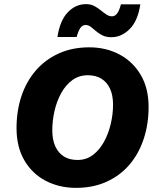

<svg xmlns="http://www.w3.org/2000/svg" viewBox="-20 -899 762 929"><path d="M348 10Q267 10 201.5 -24Q136 -58 98 -123Q60 -188 60 -279Q60 -362 83.5 -433Q107 -504 152.5 -557Q198 -610 263.5 -640Q329 -670 412 -670Q493 -670 558 -635.5Q623 -601 661 -536.5Q699 -472 699 -381Q699 -299 675.5 -227.5Q652 -156 607 -103Q562 -50 496.5 -20Q431 10 348 10ZM355 -125Q398 -125 430 -149.5Q462 -174 483.5 -213.5Q505 -253 516 -300Q527 -347 527 -392Q527 -438 512.5 -469.5Q498 -501 471 -518Q444 -535 405 -535Q362 -535 329.5 -511Q297 -487 275.5 -447.5Q254 -408 243.5 -361Q233 -314 233 -268Q233 -223 247.5 -191Q262 -159 289 -142Q316 -125 355 -125ZM659 -878Q647 -798 607.5 -758.5Q568 -719 519 -719Q493 -719 475.5 -728Q458 -737 444.5 -748.5Q431 -760 419.5 -769Q408 -778 394 -778Q378 -778 368 -762.5Q358 -747 351 -720H258Q270 -800 308 -839.5Q346 -879 396 -879Q419 -879 436 -870Q453 -861 467 -849.5Q481 -838 494.5 -829Q508 -820 522 -820Q537 -820 547.5 -835Q558 -850 565 -878Z"/></svg>

Font: Kantumruy Pro
Style: Bold Italic
Weight: 700
Italic angle: -13°
Version: Version 1.002